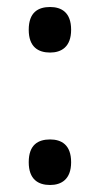

<svg xmlns="http://www.w3.org/2000/svg" viewBox="-20 -521 285 548"><path d="M123 -371C155 -371 183 -387 183 -436C183 -486 155 -501 123 -501C89 -501 62 -486 62 -436C62 -387 89 -371 123 -371ZM123 7C155 7 183 -9 183 -58C183 -108 155 -123 123 -123C89 -123 62 -108 62 -58C62 -9 89 7 123 7Z"/></svg>

Font: Noto Serif Georgian Condensed SemiBold
Style: Regular
Weight: 600
Width: 3
Designer: Monotype Design Team, Akaki Razmadze
Foundry: Google LLC
Version: Version 2.003